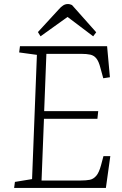

<svg xmlns="http://www.w3.org/2000/svg" viewBox="-20 -932 607 952"><path d="M163 -660 75 -672 79 -703H511L525 -549L492 -544L478 -595Q470 -627 458 -642Q446 -657 428 -661Q410 -665 383 -665H210L199 -381H467L463 -343H198L186 -37H380Q407 -37 425 -40.5Q443 -44 457 -60Q471 -76 481 -113L493 -158H527L505 0H50L54 -30L139 -44ZM457 -772 442 -752 315 -848 181 -752 168 -773 270 -884Q282 -898 293 -905Q304 -912 316 -912Q322 -912 327.5 -910.5Q333 -909 337 -907Z"/></svg>

Font: Literata 18pt ExtraLight
Style: Italic
Weight: 250
Italic angle: -2°
Designer: Latin by Veronika Burian and Jose Scaglione. Greek by Irene Vlachou. Cyrillic by Vera Evstafieva
Foundry: TypeTogether
Version: Version 3.103;gftools[0.9.29]